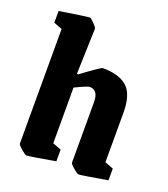

<svg xmlns="http://www.w3.org/2000/svg" viewBox="-125 -747 744 848"><g transform="rotate(20 247.0 -323.0)"><path d="M96.2 11.2Q90.8 11.2 71.3 -5.6Q51.8 -22.5 51.8 -27.8V-566.9L12.2 -582V-637.2Q137.7 -657.2 152.8 -657.2Q157.2 -657.2 173.6 -640.6Q189.9 -624 189.9 -618.2L183.1 -404.8L189.9 -403.8Q217.8 -425.3 247.6 -446Q277.3 -466.8 282.2 -466.8Q359.4 -466.8 397.2 -432.9Q435.1 -398.9 435.1 -314V-80.1L475.1 -64.9V-9.8Q354 11.2 341.8 11.2Q335.9 11.2 316.4 -5.4Q296.9 -22 296.9 -27.8V-313Q296.9 -369.1 255.9 -369.1Q246.1 -369.1 189.9 -341.8V-80.1L230 -64.9V-9.8Q110.4 11.2 96.2 11.2Z"/></g></svg>

Font: Grenze
Style: Bold
Weight: 700
Designer: Renata Polastri
Foundry: Omnibus-Type
Version: Version 1.002;PS 001.002;hotconv 1.0.88;makeotf.lib2.5.64775